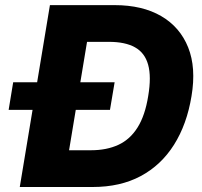

<svg xmlns="http://www.w3.org/2000/svg" viewBox="-20 -748 808 768"><path d="M350.6 0H133.3L157.7 -147H343.8Q406.7 -147 453.6 -168.7Q500.5 -190.4 530.5 -238.5Q560.5 -286.6 572.8 -363.8Q585.9 -441.4 572.5 -489.3Q559.1 -537.1 519.8 -558.8Q480.5 -580.6 416.5 -580.6H226.6L251 -727.5H438.5Q549.3 -727.5 624.8 -683.6Q700.2 -639.6 732.7 -558.3Q765.1 -477.1 746.1 -363.8Q727.5 -250.5 676 -168.9Q624.5 -87.4 543 -43.7Q461.4 0 350.6 0ZM352.5 -727.5 231.9 0H59.1L179.7 -727.5ZM14.6 -308.6 32.7 -418.9H438.5L419.9 -308.6Z"/></svg>

Font: Inter 17pt ExtraBold
Style: Italic
Weight: 800
Italic angle: -9.3988°
Version: Version 4.001;git-66647c0bb